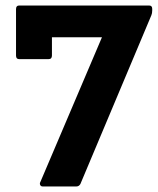

<svg xmlns="http://www.w3.org/2000/svg" viewBox="-20 -675 573 695"><path d="M135 0Q128 0 125.5 -5.5Q123 -11 126 -16L349 -540H168V-474Q168 -461 156 -461H49Q38 -461 38 -474V-642Q38 -655 49 -655H520Q531 -655 531 -643V-637Q531 -627 528 -620L271 -9Q266 0 256 0Z"/></svg>

Font: Sofia Sans Semi Condensed ExtraBold
Style: Regular
Weight: 800
Designer: Botio Nikoltchev, Ani Petrova
Foundry: lettersoup
Version: Version 4.100